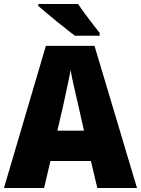

<svg xmlns="http://www.w3.org/2000/svg" viewBox="-20 -947 710 967"><path d="M470 0 438 -136H234L202 0H0L211 -716H456L670 0ZM373 -422Q368 -444 360.5 -476Q353 -508 346 -540Q339 -572 336 -595Q332 -573 325.5 -542Q319 -511 312 -479.5Q305 -448 300 -423L269 -289H403ZM373 -927Q387 -906 407.5 -878Q428 -850 448.5 -824Q469 -798 482 -781V-767H358Q341 -779 316 -799Q291 -819 263.5 -841Q236 -863 212 -883.5Q188 -904 173 -917V-927Z"/></svg>

Font: Noto Sans Gujarati SemiCondensed Black
Style: Regular
Weight: 900
Width: 4
Designer: Jelle Bosma - Monotype Design Team, Universal Thirst
Foundry: Monotype Imaging Inc.
Version: Version 2.106; ttfautohint (v1.8.4.7-5d5b)